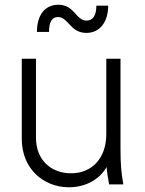

<svg xmlns="http://www.w3.org/2000/svg" viewBox="-20 -779 612 811"><path d="M271 12C342 12 400 -21 430 -73C432 -53 435 -31 441 0H501C492 -49 489 -88 489 -149V-531H429V-212C429 -115 372 -47 280 -47C196 -47 132 -103 132 -197V-531H72V-192C72 -67 163 12 271 12ZM136 -644H187C187 -690 202 -707 225 -707C269 -707 276 -640 345 -640C402 -640 437 -687 437 -755H387C387 -713 372 -692 346 -692C300 -692 295 -759 227 -759C170 -759 136 -716 136 -644Z"/></svg>

Font: Mluvka Light
Style: Regular
Weight: 300
Designer: Modified by Jiří Krblich, Original typeface by Gumpita Rahayu
Foundry: Gumpita Rahayu & Jiří Krblich
Version: Version 2.000;Glyphs 3.1.1 (3134)